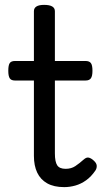

<svg xmlns="http://www.w3.org/2000/svg" viewBox="-20 -750 428 787"><path d="M243 17Q201 17 173.5 1.5Q146 -14 132.5 -42.5Q119 -71 119 -111V-420H41Q26 -420 20 -429Q14 -438 14 -460Q14 -483 20 -491.5Q26 -500 41 -500H119V-704Q119 -717 129.5 -723.5Q140 -730 161 -730Q183 -730 194 -723.5Q205 -717 205 -704V-500H331Q346 -500 352.5 -491.5Q359 -483 359 -460Q359 -438 352.5 -429Q346 -420 331 -420H205V-121Q205 -87 214.5 -72.5Q224 -58 249 -58Q272 -58 288.5 -69Q305 -80 323 -96Q335 -107 345.5 -103.5Q356 -100 365 -91Q376 -81 376.5 -70.5Q377 -60 371 -51Q354 -26 333 -11Q312 4 289 10.5Q266 17 243 17Z"/></svg>

Font: Playwrite ES
Style: Regular
Weight: 400
Designer: Veronika Burian, José Scaglione
Foundry: TypeTogether
Version: Version 1.002